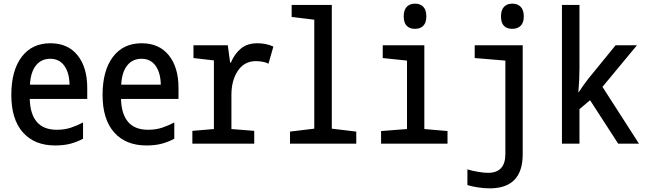

<svg xmlns="http://www.w3.org/2000/svg" viewBox="-20 -787 3540 1052"><path d="M282 10Q169 10 105.5 -61.5Q42 -133 42 -267Q42 -400 98.5 -475Q155 -550 256 -550Q352 -550 405 -484Q458 -418 458 -306V-245H143Q148 -76 291 -76Q334 -76 368.5 -87.5Q403 -99 435 -116V-27Q404 -10 367.5 0Q331 10 282 10ZM361 -323Q360 -388 332.5 -426.5Q305 -465 255 -465Q207 -465 177.5 -429Q148 -393 144 -323Z M782 10Q669 10 605.5 -61.5Q542 -133 542 -267Q542 -400 598.5 -475Q655 -550 756 -550Q852 -550 905 -484Q958 -418 958 -306V-245H643Q648 -76 791 -76Q834 -76 868.5 -87.5Q903 -99 935 -116V-27Q904 -10 867.5 0Q831 10 782 10ZM861 -323Q860 -388 832.5 -426.5Q805 -465 755 -465Q707 -465 677.5 -429Q648 -393 644 -323Z M1034 0V-70L1152 -80V-456L1040 -469V-539H1228L1241 -444H1245Q1265 -492 1300 -521Q1335 -550 1390 -550Q1412 -550 1433.5 -546Q1455 -542 1478 -532L1451 -438Q1436 -446 1417 -449Q1398 -452 1382 -452Q1319 -452 1283.5 -399.5Q1248 -347 1248 -267V-80L1373 -70V0Z M1569 0V-66L1702 -82V-679L1578 -694V-760H1798V-82L1932 -66V0Z M2254 -629Q2224 -629 2208 -646Q2192 -663 2192 -697Q2192 -732 2208.5 -749.5Q2225 -767 2254 -767Q2283 -767 2299.5 -749.5Q2316 -732 2316 -697Q2316 -663 2299.5 -646Q2283 -629 2254 -629ZM2068 0V-69L2210 -80V-455L2077 -469V-539H2305V-80L2432 -69V0Z M2787 -629Q2725 -629 2725 -697Q2725 -732 2741.5 -749.5Q2758 -767 2787 -767Q2816 -767 2833 -749.5Q2850 -732 2850 -697Q2850 -663 2833 -646Q2816 -629 2787 -629ZM2663 245Q2633 245 2600 240Q2567 235 2541 227V141Q2567 149 2599 154.5Q2631 160 2654 160Q2749 160 2749 57V-455L2581 -469V-539H2844V58Q2844 245 2663 245Z M3059 0V-760H3155V-415Q3155 -380 3153.5 -349Q3152 -318 3149 -282H3151Q3163 -301 3175.5 -318Q3188 -335 3203 -355L3353 -539H3470L3281 -311L3481 0H3367L3213 -238L3155 -189V0Z"/></svg>

Font: Noto Sans Mono ExtraCondensed Medium
Style: Regular
Weight: 500
Width: 2
Designer: Monotype Design Team
Foundry: Monotype Imaging Inc.
Version: Version 2.014